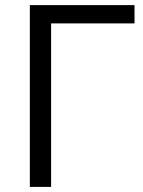

<svg xmlns="http://www.w3.org/2000/svg" viewBox="-20 -734 561 754"><path d="M97.2 -713.9H508.3V-642.1H180.7V0H97.2Z"/></svg>

Font: Viking Open Sans
Style: Regular
Weight: 400
Foundry: Ascender Corporation
Version: Version 2.001